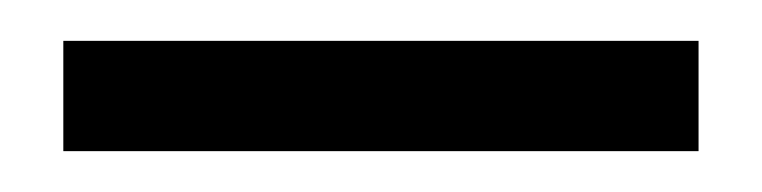

<svg xmlns="http://www.w3.org/2000/svg" viewBox="-20 -621 373 94"><path d="M322 -547V-601H11V-547Z"/></svg>

Font: XITS
Style: Regular
Weight: 400
Designer: MicroPress Inc., with final additions and corrections provided by Coen Hoffman, Elsevier (retired)
Version: Version 1.302